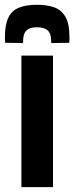

<svg xmlns="http://www.w3.org/2000/svg" viewBox="-62 -774 307 794"><path d="M26.5 0V-544H157.1V0ZM91.4 -754.3Q130.4 -754.3 160.6 -744.2Q190.8 -734.1 208 -705.5Q225.2 -676.9 225.2 -620.7Q225.2 -614.9 225.2 -608.6Q225.2 -602.3 224.2 -597.1L149.8 -595.9Q149.8 -598.1 149.8 -599.7Q149.8 -601.3 149.8 -603.3Q149.8 -619.5 145.3 -632.7Q140.8 -645.9 127.9 -653.5Q115 -661.1 91.4 -661.1Q67.2 -661.1 54.8 -653.5Q42.4 -645.9 37.9 -632.7Q33.4 -619.5 33.4 -603.3Q33.4 -601.3 33.4 -599.7Q33.4 -598.1 33.4 -595.9L-40.6 -597.1Q-41.6 -602.3 -41.6 -608.6Q-41.6 -614.9 -41.6 -620.7Q-41.6 -670.3 -28.1 -699.7Q-14.6 -729.1 14.9 -741.7Q44.4 -754.3 91.4 -754.3Z"/></svg>

Font: Georama ExtraCondensed Thin
Style: Regular
Weight: 100
Width: 2
Designer: Jean-Baptiste Levee
Foundry: Production Type
Version: Version 1.001